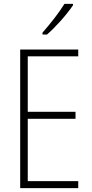

<svg xmlns="http://www.w3.org/2000/svg" viewBox="-20 -969 475 989"><path d="M356 -942V-949H312C282 -901 242 -850 199 -801V-791H222C266 -829 325 -895 356 -942ZM383 0V-36H123V-357H369V-393H123V-679H383V-714H84V0Z"/></svg>

Font: Noto Sans Condensed ExtraLight
Style: Regular
Weight: 200
Width: 3
Designer: Monotype Design Team
Foundry: Monotype Imaging Inc.
Version: Version 2.013